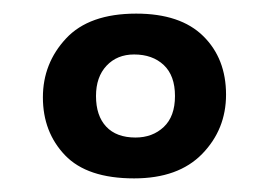

<svg xmlns="http://www.w3.org/2000/svg" viewBox="-20 -808 395 282"><path d="M177 -546Q108 -546 75.5 -580Q43 -614 43 -665Q43 -715 77 -751.5Q111 -788 180 -788Q245 -788 278.5 -755Q312 -722 312 -669Q312 -618 277 -582Q242 -546 177 -546ZM179 -606Q204 -606 220.5 -621.5Q237 -637 237 -667Q237 -697 220.5 -712.5Q204 -728 177 -728Q152 -728 136.5 -711.5Q121 -695 121 -667Q121 -638 136 -622Q151 -606 179 -606Z"/></svg>

Font: Literata SemiBold
Style: Regular
Weight: 600
Designer: Latin by Veronika Burian and Jose Scaglione. Greek by Irene Vlachou. Cyrillic by Vera Evstafieva.
Foundry: TypeTogether
Version: Version 3.103; ttfautohint (v1.8.4.7-5d5b);gftools[0.9.29]